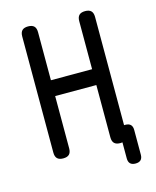

<svg xmlns="http://www.w3.org/2000/svg" viewBox="-128 -827 856 1054"><g transform="rotate(-15 300.0 -300.0)"><path d="M413 -332H179V-35Q179 -12 168 -1Q157 10 134 10Q111 10 100 -1Q89 -12 89 -35V-695Q89 -718 100 -729Q111 -740 134 -740Q157 -740 168 -729Q179 -718 179 -695V-422H413V-695Q413 -718 424 -729Q435 -740 458 -740Q481 -740 492 -729Q503 -718 503 -695V-80H510Q530 -80 540 -70Q550 -60 550 -40V100Q550 120 540 130Q530 140 510 140Q490 140 480 130Q470 120 470 100V9Q464 10 458 10Q435 10 424 -1Q413 -12 413 -35Z"/></g></svg>

Font: Maple Mono NF
Style: Regular
Weight: 400
Monospace: yes
Designer: subframe7536
Version: Version 7.000